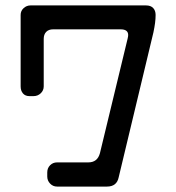

<svg xmlns="http://www.w3.org/2000/svg" viewBox="-20 -581 649 707"><path d="M154 69Q154 84 164.5 95Q175 106 190 106H374Q410 106 417 72L545 -462Q549 -481 551 -496.5Q553 -512 553 -526Q553 -542 544 -551.5Q535 -561 518 -561H92Q78 -561 67 -551Q56 -541 56 -526V-263Q56 -247 64.5 -237Q73 -227 89 -227H103Q119 -227 130 -237.5Q141 -248 141 -263V-438Q141 -454 150 -463.5Q159 -473 176 -473H424Q452 -473 452 -452Q452 -450 451.5 -446.5Q451 -443 450 -439L348 -17Q339 17 305 17H190Q175 17 164.5 27.5Q154 38 154 54Z"/></svg>

Font: WDXL Lubrifont TC
Style: Regular
Weight: 400
Designer: [WDXL Lubrifont] Copyright 2020-2022 (c) NightFurySL2001, Skr-ZERO; [ZCOOL QingKe HuangYou] Copyright 2018-2022 (c) The 
Version: Version 2.001;hotconv 1.1.1;makeotfexe 2.6.0